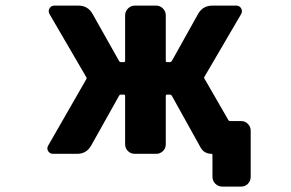

<svg xmlns="http://www.w3.org/2000/svg" viewBox="-20 -568 1040 687"><path d="M775.4 99.6Q760.7 99.6 750.5 89.4Q740.2 79.1 740.2 64.5V-13.7Q740.2 -17.6 737.3 -17.6Q710 -17.6 697.3 -41L594.7 -225.6Q591.8 -229.5 587.9 -229.5H578.1Q573.2 -229.5 573.2 -224.6V-51.8Q573.2 -37.1 563 -27.3Q552.7 -17.6 539.1 -17.6H461.9Q448.2 -17.6 438 -27.3Q427.7 -37.1 427.7 -51.8V-224.6Q427.7 -229.5 422.9 -229.5H412.1Q408.2 -229.5 406.2 -225.6L306.6 -47.9Q290 -17.6 255.9 -17.6H169.9Q158.2 -17.6 152.3 -27.3Q149.4 -32.2 149.4 -37.1Q149.4 -42 152.3 -46.9L289.1 -285.2Q291 -289.1 288.1 -293L157.2 -517.6Q151.4 -528.3 157.2 -538.1Q163.1 -547.9 174.8 -547.9H260.7Q294.9 -547.9 311.5 -517.6L406.2 -349.6Q408.2 -345.7 412.1 -345.7H422.9Q427.7 -345.7 427.7 -350.6V-512.7Q427.7 -527.3 438 -537.6Q448.2 -547.9 461.9 -547.9H539.1Q552.7 -547.9 563 -537.6Q573.2 -527.3 573.2 -512.7V-350.6Q573.2 -345.7 578.1 -345.7H587.9Q591.8 -345.7 594.7 -349.6L688.5 -517.6Q705.1 -547.9 740.2 -547.9H826.2Q836.9 -547.9 842.8 -538.1Q848.6 -528.3 842.8 -517.6L711.9 -293.9Q709 -290 711.9 -286.1L796.9 -138.7Q798.8 -134.8 802.7 -134.8H842.8Q857.4 -134.8 867.2 -124.5Q877 -114.3 877 -100.6V64.5Q877 79.1 867.2 89.4Q857.4 99.6 842.8 99.6Z"/></svg>

Font: Rounded-L Mgen+ 1m bold
Style: Bold
Weight: 700
Designer: [Source Han Sans]
Ryoko NISHIZUKA  (kana & ideographs); Paul D. Hunt (Latin, Greek & Cyrillic); Wenlong ZHANG  (bopomofo
Version: Version 1.059.20150602